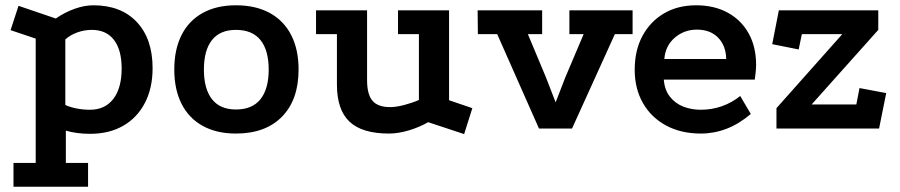

<svg xmlns="http://www.w3.org/2000/svg" viewBox="-20 -486 3403 726"><path d="M31 220V130H115V-340L20 -372L50 -464L191 -416Q224 -439 261.5 -452.5Q299 -466 333 -466Q438 -466 497.5 -402.5Q557 -339 557 -228Q557 -153 528 -97Q499 -41 446 -10.5Q393 20 321 20Q270 20 229 8V130H313V220ZM320 -71Q377 -71 408.5 -112Q440 -153 440 -227Q440 -297 411 -335Q382 -373 327 -373Q299 -373 272.5 -363.5Q246 -354 227 -337V-89Q244 -81 269 -76Q294 -71 320 -71Z M872 -466Q947 -466 1000 -437Q1053 -408 1081 -353.5Q1109 -299 1109 -223Q1109 -109 1046.5 -45Q984 19 872 19Q799 19 746.5 -10Q694 -39 666.5 -93.5Q639 -148 639 -223Q639 -299 666.5 -353.5Q694 -408 746.5 -437Q799 -466 872 -466ZM872 -373Q812 -373 781.5 -334.5Q751 -296 751 -223Q751 -150 781.5 -111Q812 -72 872 -72Q934 -72 965 -111Q996 -150 996 -223Q996 -296 965 -334.5Q934 -373 872 -373Z M1599 -24Q1566 -5 1526 7Q1486 19 1451 19Q1349 19 1301.5 -26Q1254 -71 1254 -166V-357H1175V-447H1368V-183Q1368 -129 1388.5 -105Q1409 -81 1455 -81Q1478 -81 1508.5 -89Q1539 -97 1564 -108V-357H1485V-447H1678V-107L1766 -77L1735 21Z M1786 -447H2030V-357H1976L2045 -192L2081 -99L2117 -192L2187 -357H2133V-447H2372V-357H2305L2143 0H2018L1860 -357H1787Z M2819 -55Q2774 -17 2727 1Q2680 19 2630 19Q2555 19 2498.5 -11.5Q2442 -42 2411 -96.5Q2380 -151 2380 -222Q2380 -296 2409.5 -350.5Q2439 -405 2491 -435.5Q2543 -466 2612 -466Q2681 -466 2732 -438Q2783 -410 2811 -359.5Q2839 -309 2839 -241Q2839 -229 2837.5 -214Q2836 -199 2834 -185H2490Q2493 -146 2513 -120.5Q2533 -95 2563.5 -83Q2594 -71 2630 -71Q2672 -71 2710 -84.5Q2748 -98 2779 -123ZM2726 -263Q2725 -313 2695.5 -343.5Q2666 -374 2615 -374Q2567 -374 2531.5 -343.5Q2496 -313 2492 -263Z M2916 0V-77L3165 -357H3012L3000 -299L2900 -319L2925 -447H3301V-373L3049 -91H3218L3230 -153L3331 -134L3304 0Z"/></svg>

Font: Podkova
Style: Bold
Weight: 700
Designer: Ilya Yudin
Foundry: Cyreal (www.cyreal.org)
Version: Version 2.102; ttfautohint (v1.8.1.43-b0c9)